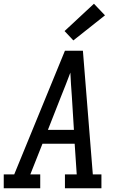

<svg xmlns="http://www.w3.org/2000/svg" viewBox="-30 -1006 650 1026"><path d="M-10 0V-74H46L317 -735H413L466 -74H512V0H317V-74H380L369 -238H197L132 -74H185V0ZM226 -312H365L354 -490Q351 -522 349.5 -554Q348 -586 346 -618Q334 -586 321.5 -554Q309 -522 296 -490ZM362 -790 315 -840 472 -986 531 -924Z"/></svg>

Font: Iosevka Slab Extended Oblique
Style: Regular
Weight: 400
Width: 7
Italic angle: -9°
Monospace: yes
Designer: Belleve Invis
Foundry: Belleve Invis
Version: Version 11.1.0; ttfautohint (v1.8.3)